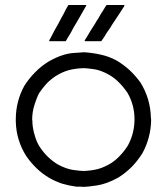

<svg xmlns="http://www.w3.org/2000/svg" viewBox="-20 -727 665 766"><path d="M256.8 -707Q258.8 -707 260.7 -707Q263.7 -707 265.6 -707Q269.5 -707 274.4 -707Q278.3 -707 282.2 -707Q287.1 -707 291 -707Q295.9 -707 299.8 -707Q305.7 -707 311.5 -707Q317.4 -707 323.2 -707Q323.2 -707 324.2 -705.1Q323.2 -702.1 319.3 -696.3Q311.5 -681.6 302.7 -667Q293.9 -652.3 285.2 -636.7Q279.3 -627 273.4 -617.2Q267.6 -606.4 262.7 -596.7Q256.8 -587.9 252 -579.1Q247.1 -571.3 242.2 -562.5Q241.2 -562.5 240.2 -562.5Q239.3 -562.5 238.3 -562.5Q232.4 -562.5 226.6 -562.5Q220.7 -562.5 214.8 -562.5Q210.9 -562.5 207 -562.5Q203.1 -562.5 199.2 -562.5Q193.4 -562.5 188.5 -562.5Q182.6 -562.5 177.7 -562.5Q176.8 -563.5 175.8 -565.4Q177.7 -568.4 180.7 -573.2Q188.5 -587.9 196.3 -603.5Q204.1 -618.2 212.9 -632.8Q217.8 -642.6 223.6 -653.3Q228.5 -663.1 234.4 -672.9Q239.3 -681.6 243.2 -690.4Q248 -699.2 252.9 -707Q253.9 -707 254.9 -707Q255.9 -707 256.8 -707ZM409.2 -707Q411.1 -707 413.1 -707Q415 -707 417 -707Q421.9 -707 425.8 -707Q430.7 -707 434.6 -707Q439.5 -707 443.4 -707Q448.2 -707 452.1 -707Q458 -707 463.9 -707Q469.7 -707 475.6 -707Q475.6 -706.1 476.6 -704.1Q475.6 -701.2 471.7 -696.3Q461.9 -680.7 452.1 -666Q442.4 -651.4 432.6 -636.7Q425.8 -627 419.9 -616.2Q413.1 -606.4 406.2 -596.7Q400.4 -587.9 395.5 -579.1Q389.6 -571.3 383.8 -562.5Q382.8 -562.5 381.8 -562.5Q380.9 -562.5 379.9 -562.5Q374 -562.5 368.2 -562.5Q363.3 -562.5 357.4 -562.5Q353.5 -562.5 348.6 -562.5Q344.7 -562.5 340.8 -562.5Q335.9 -562.5 330.1 -562.5Q325.2 -562.5 319.3 -562.5Q318.4 -563.5 317.4 -565.4Q319.3 -568.4 323.2 -574.2Q332 -588.9 340.8 -603.5Q350.6 -618.2 359.4 -632.8Q365.2 -643.6 372.1 -653.3Q377.9 -663.1 383.8 -673.8Q389.6 -681.6 394.5 -690.4Q399.4 -699.2 405.3 -707Q406.2 -707 407.2 -707Q408.2 -707 409.2 -707ZM313.5 18.6Q305.7 18.6 298.8 17.6Q291 17.6 284.2 17.6Q254.9 13.7 228.5 5.9Q202.1 -2.9 177.7 -16.6Q149.4 -33.2 127 -54.7Q104.5 -76.2 85.9 -102.5Q44.9 -166 43 -242.2Q43 -246.1 43 -251Q43 -322.3 77.1 -384.8Q95.7 -414.1 120.1 -438.5Q143.6 -462.9 173.8 -481.4Q228.5 -512.7 273.4 -515.6Q317.4 -518.6 313.5 -518.6Q349.6 -516.6 382.8 -508.8Q415 -502 447.3 -484.4Q475.6 -466.8 498 -446.3Q520.5 -424.8 540 -398.4Q580.1 -334 582 -257.8Q583 -252.9 583 -249Q582 -177.7 547.9 -115.2Q529.3 -85.9 505.9 -61.5Q481.4 -37.1 452.1 -18.6Q406.2 6.8 367.2 12.7Q328.1 18.6 313.5 18.6ZM108.4 -250Q108.4 -246.1 109.4 -242.2Q109.4 -238.3 109.4 -234.4Q111.3 -210.9 118.2 -188.5Q124 -166 135.7 -145.5Q150.4 -122.1 168.9 -103.5Q187.5 -85 210 -71.3Q244.1 -52.7 273.4 -48.8Q302.7 -44.9 313.5 -44.9Q343.8 -45.9 371.1 -52.7Q398.4 -60.5 424.8 -77.1Q445.3 -90.8 460.9 -108.4Q477.5 -126 490.2 -146.5Q516.6 -195.3 516.6 -251Q516.6 -307.6 489.3 -355.5Q474.6 -377.9 456.1 -396.5Q438.5 -415 415 -428.7Q381.8 -447.3 353.5 -451.2Q324.2 -455.1 313.5 -455.1Q282.2 -454.1 254.9 -447.3Q227.5 -439.5 201.2 -422.9Q180.7 -409.2 164.1 -391.6Q148.4 -374 134.8 -353.5Q126 -335.9 117.2 -307.6Q108.4 -279.3 108.4 -250Z"/></svg>

Font: LeFont
Style: Light
Weight: 300
Designer: Leryon MEDIA
Version: Version 1.0